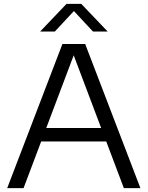

<svg xmlns="http://www.w3.org/2000/svg" viewBox="-20 -966 758 986"><path d="M17 0 300.5 -740H417.5L701 0H616L351.5 -700.5H365.5L101 0ZM168.5 -239.5 189 -308.5H529L549 -239.5ZM186 -804 321.5 -946H397.5L533 -804H457.5L349.5 -920H369.5L261.5 -804Z"/></svg>

Font: Encode Sans SC SemiExpanded
Style: Regular
Weight: 400
Width: 6
Designer: Multiple Designers
Foundry: Impallari Type
Version: Version 3.002